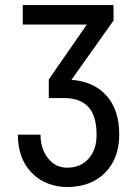

<svg xmlns="http://www.w3.org/2000/svg" viewBox="-20 -731 550 761"><path d="M429.7 -710.9 430.2 -649.9 263.2 -414.6Q353 -407.7 402.8 -351.1Q452.6 -294.4 452.6 -198.2Q452.6 -102.1 396 -45.9Q339.4 10.3 245.6 10.3Q206.5 10.3 169.7 -3.7Q132.8 -17.6 105.5 -46.4Q50.8 -102.5 50.8 -197.3H140.6Q140.6 -141.6 170.2 -104Q199.7 -66.4 245.6 -66.4Q299.3 -66.4 331.1 -102.1Q362.8 -137.7 362.8 -196.3Q362.8 -272.9 329.8 -307.6Q296.9 -342.3 234.4 -342.3H173.3V-416L324.2 -633.8H70.3V-710.9Z"/></svg>

Font: MAUL Condensed
Style: Condensed Regular
Weight: 400
Designer: MAUL
Version: Version 1.0; 2020; ttfautohint (v1.8.3)